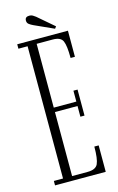

<svg xmlns="http://www.w3.org/2000/svg" viewBox="-125 -869 564 920"><g transform="rotate(-15 157.0 -409.0)"><path d="M28.5 0V-22H74V-678H28.5V-700H280V-570.5H258.5Q258.5 -631.5 248.2 -654.8Q238 -678 198.5 -678H119V-361.5H231V-415.5H251.5V-286.5H231V-339.5H119V-22H196.5Q236.5 -22 247.5 -46Q258.5 -70 258.5 -131H280V0ZM223 -725 127 -768.5Q115 -774 106.5 -780.5Q98 -787 98 -798.5Q98 -817.5 119.5 -817.5Q129 -817.5 136 -813.5Q143 -809.5 150 -804L230.5 -735Z"/></g></svg>

Font: Imbue 50pt ExtraLight
Style: Regular
Weight: 200
Designer: Tyler Finck
Foundry: Etcetera Type Company
Version: Version 1.102; ttfautohint (v1.8.3)